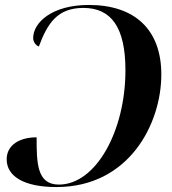

<svg xmlns="http://www.w3.org/2000/svg" viewBox="-20 -744 696 776"><path d="M339 -724C189 -724 114 -652 114 -590C114 -575 125 -560 137 -556C172 -650 212 -712 317 -712C430 -712 487 -633 487 -460C487 -215 368 2 218 2C129 2 128 -85 128 -189C59 -189 7 -158 7 -100C7 -33 74 12 208 12C502 12 632 -244 632 -443C632 -626 523 -724 339 -724Z"/></svg>

Font: Noto Serif Display SemiBold
Style: Italic
Weight: 600
Italic angle: -12°
Designer: Monotype Design Team
Foundry: Monotype Imaging Inc.
Version: Version 2.009